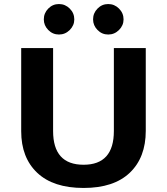

<svg xmlns="http://www.w3.org/2000/svg" viewBox="-20 -918 828 951"><path d="M85 0ZM85 -268V-680H243V-269Q243 -102 394 -102Q544 -102 544 -269V-680H702V-270Q702 -138 623 -62.5Q544 13 394 13Q244 13 164.5 -62Q85 -137 85 -268ZM197 -822Q197 -853 219 -875.5Q241 -898 272 -898Q303 -898 325.5 -875.5Q348 -853 348 -822Q348 -792 325.5 -769.5Q303 -747 272 -747Q241 -747 219 -769.5Q197 -792 197 -822ZM441 -822Q441 -853 463 -875.5Q485 -898 516 -898Q547 -898 569.5 -875.5Q592 -853 592 -822Q592 -792 569.5 -769.5Q547 -747 516 -747Q485 -747 463 -769.5Q441 -792 441 -822Z"/></svg>

Font: Martel Sans ExtraBold
Style: Regular
Weight: 800
Designer: Dan Reynolds and Mathieu Réguer
Foundry: Dan Reynolds and Mathieu Réguer
Version: Version 1.002; ttfautohint (v1.1) -l 5 -r 5 -G 72 -x 0 -D la